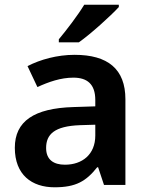

<svg xmlns="http://www.w3.org/2000/svg" viewBox="-20 -786 630 816"><path d="M485 -756V-766H338C311 -721 261 -656 230 -619V-606H315C365 -641 451 -719 485 -756ZM297 -553C223 -553 151 -533 97 -505L139 -416C187 -438 238 -456 292 -456C350 -456 385 -429 385 -361V-334L292 -331C125 -326 43 -271 43 -158C43 -43 115 10 212 10C303 10 346 -16 393 -75H397L422 0H513V-364C513 -493 438 -553 297 -553ZM320 -254 385 -256V-210C385 -129 329 -86 256 -86C208 -86 176 -107 176 -157C176 -215 211 -250 320 -254Z"/></svg>

Font: Noto Kufi Arabic SemiBold
Style: Regular
Weight: 600
Designer: Monotype Design Team, David Williams, Khaled Hosny
Foundry: Google LLC
Version: Version 2.109